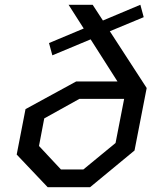

<svg xmlns="http://www.w3.org/2000/svg" viewBox="-20 -785 660 805"><path d="M199.5 -553 360 -620 472.5 -443.5H299.5L87 -327.5L50 -137L180 0H357.5L544 -154L595 -416L440.5 -654L582.5 -713L568.5 -765L411.5 -699L368.5 -765H267.5L331 -665.5L185.5 -604.5ZM143.5 -173 165.5 -288.5 313 -370.5H500.5L464.5 -185.5L329.5 -74.5H235.5Z"/></svg>

Font: Monaspace Krypton
Style: Italic
Weight: 400
Italic angle: -11°
Designer: Riley Cran & the Lettermatic Team
Foundry: Lettermatic
Version: Version 1.101 (Monaspace Krypton)